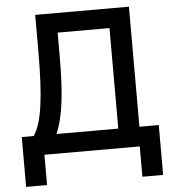

<svg xmlns="http://www.w3.org/2000/svg" viewBox="-57 -753 878 959"><g transform="rotate(-5 381.5 -274.0)"><path d="M35 -98H95Q127 -145 141 -245Q155 -345 155 -514V-700H625V-98H722V152H618V0H140V152H35ZM259 -493Q259 -422 256.5 -363Q254 -304 248 -256Q242 -208 232.5 -169Q223 -130 209 -98H519V-602H259Z"/></g></svg>

Font: NT Somic Medium
Style: Regular
Weight: 500
Designer: Ravid Balaliev — lead type designer, mastering
Michael Voronin — secret advisor, marketing
Ivan Kovalenko — best boy
Foundry: NT Type
Version: Version 0.7